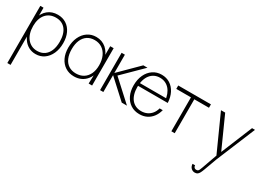

<svg xmlns="http://www.w3.org/2000/svg" viewBox="-26 -1218 2995 2205"><g transform="rotate(30 1471.0 -115.5)"><path d="M58 263V-495H100.5V-325.5L81 -338.5Q102 -420.5 155 -464.2Q208 -508 285 -508Q350 -508 398.5 -476.5Q447 -445 473.8 -388Q500.5 -331 500.5 -254.5Q500.5 -176 473.2 -115.8Q446 -55.5 397.8 -21.5Q349.5 12.5 285.5 12.5Q235.5 12.5 194.5 -9.2Q153.5 -31 124.5 -71.8Q95.5 -112.5 81 -169.5L101 -182V263ZM283.5 -28Q338 -28 377 -54.5Q416 -81 436.8 -130.5Q457.5 -180 457.5 -249.5Q457.5 -301.5 445.8 -342.2Q434 -383 411.5 -411Q389 -439 356.8 -453.5Q324.5 -468 283 -468Q241 -468 207.8 -453.5Q174.5 -439 150.8 -411.2Q127 -383.5 114.5 -344Q102 -304.5 102 -254.5Q102 -203 114.8 -161.2Q127.5 -119.5 151.5 -89.8Q175.5 -60 209 -44Q242.5 -28 283.5 -28Z M796 14Q729.5 14 680 -18Q630.5 -50 603 -107.2Q575.5 -164.5 575.5 -241Q575.5 -319.5 603.5 -379.8Q631.5 -440 681.2 -474Q731 -508 795.5 -508Q873 -508 927.8 -460.5Q982.5 -413 1005 -326.5L985 -313.5V-495H1030.5V0H984.5L990.5 -171L1004 -155Q990 -101 960.5 -63.2Q931 -25.5 889.5 -5.8Q848 14 796 14ZM798 -26.5Q855.5 -26.5 897.2 -52.5Q939 -78.5 961.8 -126.5Q984.5 -174.5 984.5 -241Q984.5 -309.5 961.2 -360.5Q938 -411.5 896 -439.5Q854 -467.5 797.5 -467.5Q741.5 -467.5 701.5 -441Q661.5 -414.5 640 -365Q618.5 -315.5 618.5 -246Q618.5 -177 639.8 -128Q661 -79 701.2 -52.8Q741.5 -26.5 798 -26.5Z M1136 0V-495H1179.5V0ZM1204 -223.5 1169 -242 1424 -495H1479ZM1423.5 0 1169 -233.5 1215 -254 1492.5 0Z M1663 14Q1597 14 1547.2 -18Q1497.5 -50 1469.8 -107.5Q1442 -165 1442 -241Q1442 -319.5 1470 -379.8Q1498 -440 1548 -474Q1598 -508 1663 -508Q1726 -508 1774 -477.5Q1822 -447 1850.5 -391.5Q1879 -336 1883 -261H1844Q1840.5 -309.5 1826 -347.8Q1811.5 -386 1788 -412.8Q1764.5 -439.5 1733 -453.8Q1701.5 -468 1663 -468Q1623 -468 1590.8 -452.5Q1558.5 -437 1535.8 -408Q1513 -379 1500.8 -337.8Q1488.5 -296.5 1488.5 -245.5Q1488.5 -194.5 1500.5 -153.8Q1512.5 -113 1535.2 -84.8Q1558 -56.5 1590.5 -41.5Q1623 -26.5 1664 -26.5Q1706 -26.5 1740.2 -42.5Q1774.5 -58.5 1798.5 -88.5Q1822.5 -118.5 1833.5 -160.5H1875Q1860.5 -105 1830.5 -66Q1800.5 -27 1758.2 -6.5Q1716 14 1663 14ZM1463 -261V-298.5H1867.5L1869 -261Z M2081.5 0V-488.5L2151 -450H1887V-495H2320.5V-450H2056.5L2126 -488.5V0Z M2550 277Q2521.5 277 2501 256.8Q2480.5 236.5 2479 202H2513Q2513 213.5 2517.5 222.2Q2522 231 2530.5 235.8Q2539 240.5 2549.5 240.5Q2563 240.5 2570.8 235.2Q2578.5 230 2585.2 216Q2592 202 2600.8 176Q2609.5 150 2624.5 108.5L2674 -29.5L2675 -4.5L2454 -494.5L2509.5 -495L2701.5 -68.5H2691L2866 -494.5H2905L2690.5 23.5Q2684.5 40 2678.5 56.8Q2672.5 73.5 2666.2 90.2Q2660 107 2654 123.5Q2648 140 2642 156.2Q2636 172.5 2630.5 188Q2619 219.5 2608.8 239Q2598.5 258.5 2585 267.8Q2571.5 277 2550 277Z"/></g></svg>

Font: Russolo 10pt ExtraLight
Style: Regular
Weight: 200
Designer: Micah Stupak-Hahn
Version: Version 1.000